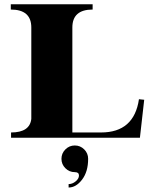

<svg xmlns="http://www.w3.org/2000/svg" viewBox="-20 -629 703 877"><path d="M310.5 -23.9H441.4Q592.5 -23.9 614.7 -175.8L638.7 -173.3L619.1 0H30.5V-23.9Q116 -23.9 123 -85.9Q123 -85.9 123 -503.4Q123 -585.4 29.3 -585.4V-609.4H403.1V-585.4Q310.5 -585.4 310.5 -503.4ZM382.6 96.4Q382.6 155.4 354.8 191.6Q327.4 227.5 293.4 227.5V211.9Q310.3 211.9 325.5 199.5Q340.7 187 340.7 172.6Q340.7 157.3 321.7 157.3Q296.6 157.3 278.7 139.4Q260.7 121.5 260.7 96.4Q260.7 71.3 278.7 53.4Q296.6 35.5 321.7 35.5Q346.7 35.5 364.7 53.4Q382.6 71.3 382.6 96.4Z"/></svg>

Font: itsadzoke
Style: Regular
Weight: 700
Width: 7
Version: Version 0.45